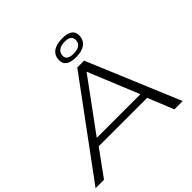

<svg xmlns="http://www.w3.org/2000/svg" viewBox="-253 -1162 1387 1387"><g transform="rotate(-45 441.0 -468.0)"><path d="M-32 0 491 -710H561L858 0H773L693 -198H198L54 0ZM231 -251H677L517 -641ZM538 -768Q435 -768 435 -839Q435 -886 468 -911Q501 -936 563 -936Q665 -936 665 -866Q665 -819 632 -793.5Q599 -768 538 -768ZM542 -799Q624 -799 624 -860Q624 -906 559 -906Q519 -906 497.5 -889.5Q476 -873 476 -844Q476 -799 542 -799Z"/></g></svg>

Font: Georama ExtraExtended Light
Style: Italic
Weight: 300
Width: 8
Italic angle: -9°
Designer: Jean-Baptiste Levee
Foundry: Production Type
Version: Version 1.000